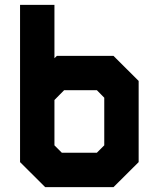

<svg xmlns="http://www.w3.org/2000/svg" viewBox="-20 -770 646 790"><path d="M166 0 62.5 -103V-750H204V-530.5L214 -540H447L550.5 -437V-103L447 0ZM202 -67.5 133 -135.5V-381.5L221.5 -469.5H420.5L479.5 -411.5V-135.5L410.5 -67.5ZM234.5 -141.5H378.5L409 -172V-368L378.5 -399H244L204 -358.5V-172ZM202 -67.5H410.5L479.5 -135.5V-411.5L420.5 -469.5H221.5L133 -381.5V-683V-135.5Z"/></svg>

Font: Tourney Thin Black
Style: Regular
Weight: 900
Version: Version 1.015